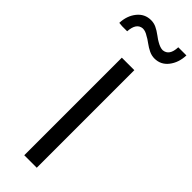

<svg xmlns="http://www.w3.org/2000/svg" viewBox="-344 -950 967 967"><g transform="rotate(45 139.5 -466.5)"><path d="M-38 -810Q-36 -862 -7.5 -897.5Q21 -933 66 -933Q86 -933 104 -924.5Q122 -916 142 -901Q162 -886 172 -881Q196 -867 214 -867Q257 -871 259 -933H317Q315 -880 287 -844Q259 -808 214 -808Q194 -808 175 -817Q156 -826 136.5 -840.5Q117 -855 106 -860Q85 -874 66 -874Q24 -871 20 -808H-16ZM95 0V-695H184V0Z"/></g></svg>

Font: Coval
Style: Light
Weight: 300
Foundry: Context Ltd
Version: Version 001.000